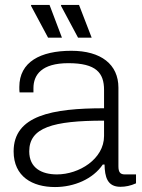

<svg xmlns="http://www.w3.org/2000/svg" viewBox="-20 -743 574 775"><path d="M295 -591H350L299 -723H227L226 -720ZM174 -591H230L180 -723H106L105 -720ZM202 12C279 12 355 -20 395 -79H402C403 -29 413 11 466 11C486 11 507 7 529 -3V-39H484C466 -39 458 -47 458 -72V-389C458 -483 388 -538 268 -538C143 -538 58 -493 58 -392C58 -383 58 -376 59 -370H115V-387C115 -441 148 -488 256 -488C368 -488 400 -449 400 -380V-306C191 -306 35 -277 35 -132C35 -30 111 12 202 12ZM210 -39C148 -39 98 -65 98 -132C98 -228 193 -256 400 -256V-194C400 -101 299 -39 210 -39Z"/></svg>

Font: Archivo ExtraLight
Style: Regular
Weight: 200
Designer: Hector Gatti
Foundry: Omnibus-Type
Version: Version 2.001